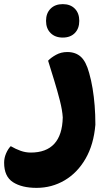

<svg xmlns="http://www.w3.org/2000/svg" viewBox="-63 -657 524 930"><path d="M399 -53Q391 43 351.5 111.5Q312 180 250 216.5Q188 253 114 253Q43 253 0 225.5Q-43 198 -43 131Q-43 108 -33.5 86Q-24 64 -11 51Q13 65 37 73.5Q61 82 86 82Q161 82 200 39.5Q239 -3 241 -88Q239 -123 227 -170Q215 -217 199.5 -267.5Q184 -318 170 -363Q184 -378 208.5 -391.5Q233 -405 263 -405Q303 -405 328.5 -382Q354 -359 369 -303Q379 -268 385.5 -228.5Q392 -189 395.5 -145.5Q399 -102 399 -53ZM241 -475Q204 -475 182 -497Q160 -519 160 -556Q160 -593 182 -615Q204 -637 241 -637Q278 -637 299.5 -615Q321 -593 321 -556Q321 -519 299.5 -497Q278 -475 241 -475Z"/></svg>

Font: Baloo Bhaijaan 2 ExtraBold
Style: Regular
Weight: 800
Designer: Sanskriti Dholi, Noopur Datye and Ek Type
Foundry: Ek Type
Version: Version 1.701